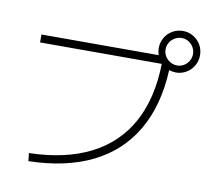

<svg xmlns="http://www.w3.org/2000/svg" viewBox="-88 -916 1114 1023"><g transform="rotate(10 469.0 -405.0)"><path d="M739.7 -626H81.1V-668.9H715.3Q709 -688 709 -706.1Q709 -736.8 723.9 -762.7Q738.8 -788.6 764.6 -803.5Q790.5 -818.4 821.3 -818.4Q851.6 -818.4 877.2 -803.2Q902.8 -788.1 917.7 -762.5Q932.6 -736.8 932.6 -706.1Q932.6 -675.8 917.7 -649.9Q902.8 -624 877.2 -608.9Q851.6 -593.8 821.3 -593.8Q803.2 -593.8 784.2 -600.1Q775.4 -408.7 697.5 -274.2Q619.6 -139.6 476.3 -68.1Q333 3.4 129.9 7.8L125 -35.2Q321.3 -40 457 -108.9Q592.8 -177.7 664.3 -307.9Q735.8 -438 739.7 -626ZM894.5 -706.1Q894.5 -726.1 884.5 -743.2Q874.5 -760.3 857.7 -770.3Q840.8 -780.3 821.3 -780.3Q801.3 -780.3 783.9 -770.3Q766.6 -760.3 756.3 -743.2Q746.1 -726.1 746.1 -706.1Q746.1 -686 756.1 -669.4Q766.1 -652.8 782.7 -642.6H785.2V-641.1Q802.2 -631.8 821.3 -631.8Q840.8 -631.8 857.7 -641.8Q874.5 -651.9 884.5 -668.9Q894.5 -686 894.5 -706.1Z"/></g></svg>

Font: Pretendard ExtraLight
Style: Regular
Weight: 200
Designer: Base glyphs from Inter by Rasmus Andersson; Hangeul glyphs from Noto Sans CJK(Source Han Sans) by Jang Soo-young and Kan
Foundry: Kil Hyung-jin
Version: Version 1.309